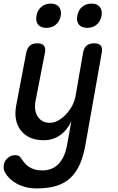

<svg xmlns="http://www.w3.org/2000/svg" viewBox="-38 -801 658 1068"><path d="M336 0 359 -127Q336 -77 296.5 -49Q257 -21 204 -21Q162 -21 130.5 -35Q99 -49 78.5 -74.5Q58 -100 51 -135.5Q44 -171 52 -214L108 -508Q114 -535 128.5 -547.5Q143 -560 169 -560Q195 -560 206 -547.5Q217 -535 212 -508L160 -241Q155 -217 157.5 -195Q160 -173 170 -156Q180 -139 196.5 -128.5Q213 -118 239 -118Q265 -118 289 -132.5Q313 -147 332.5 -168.5Q352 -190 365 -216Q378 -242 382 -265L424 -508Q429 -535 444 -547.5Q459 -560 485 -560Q512 -560 522.5 -547.5Q533 -535 528 -508L438 0Q427 64 407 110.5Q387 157 355 187.5Q323 218 277 232.5Q231 247 166 247Q133 247 105.5 240Q78 233 56 221Q34 209 17.5 193.5Q1 178 -9 160Q-15 151 -17 139.5Q-19 128 -17 118Q-16 107 -10.5 97Q-5 87 3.5 79Q12 71 23 66.5Q34 62 47 62Q58 62 66 66Q74 70 79 79Q87 91 97 103.5Q107 116 120.5 125.5Q134 135 153 141Q172 147 198 147Q223 147 245 139Q267 131 285 113.5Q303 96 316 68.5Q329 41 336 0ZM447 -646Q416 -646 401 -664Q386 -682 392 -713Q397 -744 418.5 -762.5Q440 -781 471 -781Q502 -781 517 -762.5Q532 -744 527 -713Q521 -682 499.5 -664Q478 -646 447 -646ZM220 -646Q189 -646 174 -664Q159 -682 165 -713Q170 -744 191.5 -762.5Q213 -781 244 -781Q275 -781 290 -762.5Q305 -744 300 -713Q294 -682 272.5 -664Q251 -646 220 -646Z"/></svg>

Font: Maple Mono NL Medium
Style: Italic
Weight: 500
Italic angle: -10°
Monospace: yes
Designer: subframe7536
Version: Version 7.000